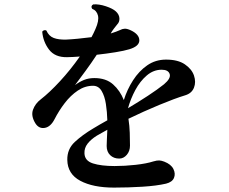

<svg xmlns="http://www.w3.org/2000/svg" viewBox="-20 -822 1040 873"><path d="M498 31Q403 31 345 0Q287 -31 286 -95Q285 -144 320 -176.5Q355 -209 404 -238Q418 -246 433.5 -255.5Q449 -265 468 -275Q467 -313 461.5 -349Q456 -385 442 -408.5Q428 -432 403 -432Q366 -432 333.5 -410Q301 -388 274.5 -353.5Q248 -319 228 -280Q210 -245 183.5 -240.5Q157 -236 141 -261Q120 -295 130 -323Q140 -351 165 -370Q205 -401 253 -453Q301 -505 343 -565Q327 -564 313 -563Q299 -562 285 -562Q230 -561 203 -596.5Q176 -632 172 -678Q175 -683 181 -684.5Q187 -686 191 -683Q202 -658 224 -649.5Q246 -641 281 -642Q304 -643 334.5 -646Q365 -649 396 -653Q401 -662 405.5 -671.5Q410 -681 414 -690Q431 -728 425.5 -751Q420 -774 399 -782Q391 -795 404 -802Q430 -804 461.5 -793.5Q493 -783 507 -770Q522 -756 523 -739Q524 -722 513 -711Q507 -704 498 -692Q489 -680 484 -671V-670Q510 -678 525 -685Q536 -691 547 -691.5Q558 -692 575 -684Q613 -666 613.5 -639Q614 -612 568 -598Q545 -591 505 -584.5Q465 -578 420 -573Q395 -535 368.5 -499Q342 -463 321 -435Q341 -450 362 -458.5Q383 -467 409 -467Q462 -467 494 -438.5Q526 -410 543 -367Q558 -415 585 -457Q612 -499 649.5 -525Q687 -551 735 -551Q789 -551 820.5 -529.5Q852 -508 862 -478.5Q872 -449 862 -423.5Q852 -398 823 -389Q774 -374 703 -344.5Q632 -315 564 -282Q569 -250 570 -218Q571 -186 571 -160Q571 -135 556.5 -118Q542 -101 522 -101Q497 -101 481 -116.5Q465 -132 465 -158Q465 -168 466 -187.5Q467 -207 468 -232Q455 -225 443 -218Q431 -211 420 -205Q393 -188 378 -168.5Q363 -149 364 -125Q365 -91 402.5 -79Q440 -67 501 -67Q547 -67 596.5 -72.5Q646 -78 677 -88Q694 -93 704 -92.5Q714 -92 727 -87Q758 -75 768.5 -53.5Q779 -32 771 -13Q763 6 735 13Q692 23 627.5 27Q563 31 498 31ZM562 -330Q609 -358 652.5 -386.5Q696 -415 726 -439Q758 -466 751.5 -485.5Q745 -505 715 -505Q678 -505 647.5 -479Q617 -453 595.5 -413Q574 -373 562 -330Z"/></svg>

Font: Zen Old Mincho Black
Style: Regular
Weight: 900
Designer: Yoshimichi Ohira
Foundry: Positype
Version: Version 1.001